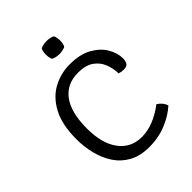

<svg xmlns="http://www.w3.org/2000/svg" viewBox="-208 -825 946 946"><g transform="rotate(-45 265.0 -352.0)"><path d="M422.5 -352Q422 -386 409.5 -419.2Q397 -452.5 366.8 -474.2Q336.5 -496 283 -496Q205 -496 162.5 -439Q120 -382 120 -270Q120 -165.5 163.5 -107.2Q207 -49 282.5 -49Q362 -49 447 -113Q476 -94.5 484.5 -67Q448.5 -34 394 -11Q339.5 12 273 12Q211.5 12 168.2 -11.5Q125 -35 98.2 -75Q71.5 -115 58.8 -165.5Q46 -216 46 -270Q46 -369.5 79 -432.2Q112 -495 166.2 -524.5Q220.5 -554 284 -554Q355 -554 400.8 -528Q446.5 -502 468.5 -464Q490.5 -426 490.5 -389Q490.5 -374 484.2 -360.5Q478 -347 453.5 -347Q444.5 -347 437.8 -348.2Q431 -349.5 422.5 -352ZM234.5 -670.5Q234.5 -692.5 241.5 -706.5Q248 -711 260.5 -713.5Q273 -716 284 -716Q293.5 -716 307 -713.5Q320.5 -711 326.5 -706.5Q333.5 -692.5 333.5 -670.5Q333.5 -649 326.5 -635Q321.5 -630.5 307.5 -627.8Q293.5 -625 284 -625Q273 -625 260.5 -627.8Q248 -630.5 241.5 -635Q234.5 -649 234.5 -670.5Z"/></g></svg>

Font: Signika Negative SC Light
Style: Regular
Weight: 300
Designer: Anna Giedryś
Foundry: Anna Giedryś
Version: Version 2.000; ttfautohint (v1.8.3) -l 8 -r 50 -G 200 -x 9 -